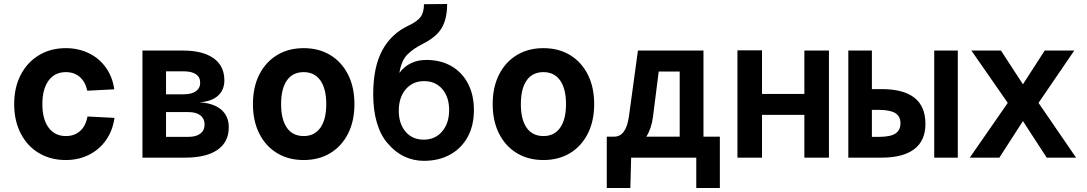

<svg xmlns="http://www.w3.org/2000/svg" viewBox="-20 -789 5440 961"><path d="M309 12Q233 12 174.5 -23Q116 -58 83.5 -121.5Q51 -185 51 -268Q51 -351 83.5 -414Q116 -477 174.5 -512.5Q233 -548 309 -548Q372 -548 424 -523Q476 -498 509.5 -451.5Q543 -405 552 -342L417 -335Q407 -380 379 -404Q351 -428 310 -428Q254 -428 223 -385.5Q192 -343 192 -268Q192 -193 223 -150.5Q254 -108 310 -108Q352 -108 380.5 -133Q409 -158 418 -206L553 -199Q544 -135 510.5 -87.5Q477 -40 425 -14Q373 12 309 12Z M693 0V-536H895Q995 -536 1049 -497.5Q1103 -459 1103 -387Q1103 -338 1070 -309Q1037 -280 977 -277Q1049 -273 1087 -240.5Q1125 -208 1125 -152Q1125 -78 1068.5 -39Q1012 0 907 0ZM811 -317H900Q939 -317 960.5 -332.5Q982 -348 982 -375Q982 -403 960.5 -417.5Q939 -432 900 -432H811ZM811 -104H923Q962 -104 983 -120.5Q1004 -137 1004 -166Q1004 -195 983 -211.5Q962 -228 923 -228H811Z M1500 12Q1424 12 1367 -22.5Q1310 -57 1278 -120Q1246 -183 1246 -268Q1246 -353 1278 -416Q1310 -479 1367 -513.5Q1424 -548 1500 -548Q1576 -548 1633 -513.5Q1690 -479 1722 -416Q1754 -353 1754 -268Q1754 -183 1722 -120Q1690 -57 1633 -22.5Q1576 12 1500 12ZM1500 -108Q1554 -108 1583.5 -149.5Q1613 -191 1613 -268Q1613 -345 1583.5 -386.5Q1554 -428 1500 -428Q1445 -428 1416 -386.5Q1387 -345 1387 -268Q1387 -191 1416 -149.5Q1445 -108 1500 -108Z M2102 16Q2050 16 2004 -5.5Q1958 -27 1920 -72Q1885 -112 1866.5 -174.5Q1848 -237 1848 -317Q1848 -453 1893 -536.5Q1938 -620 2023 -660Q2068 -681 2085 -704Q2102 -727 2102 -768L2218 -769Q2218 -696 2191.5 -650Q2165 -604 2097 -570Q2049 -546 2019 -516Q1989 -486 1979 -424Q2028 -489 2114 -489Q2186 -489 2239.5 -458Q2293 -427 2322.5 -370.5Q2352 -314 2352 -238Q2352 -160 2320.5 -103Q2289 -46 2232.5 -15Q2176 16 2102 16ZM2101 -90Q2158 -90 2193 -131Q2228 -172 2228 -238Q2228 -304 2193.5 -343.5Q2159 -383 2103 -383Q2047 -383 2012 -343.5Q1977 -304 1976 -238Q1975 -172 2009 -131Q2043 -90 2101 -90Z M2700 12Q2624 12 2567 -22.5Q2510 -57 2478 -120Q2446 -183 2446 -268Q2446 -353 2478 -416Q2510 -479 2567 -513.5Q2624 -548 2700 -548Q2776 -548 2833 -513.5Q2890 -479 2922 -416Q2954 -353 2954 -268Q2954 -183 2922 -120Q2890 -57 2833 -22.5Q2776 12 2700 12ZM2700 -108Q2754 -108 2783.5 -149.5Q2813 -191 2813 -268Q2813 -345 2783.5 -386.5Q2754 -428 2700 -428Q2645 -428 2616 -386.5Q2587 -345 2587 -268Q2587 -191 2616 -149.5Q2645 -108 2700 -108Z M3017 152V-105H3054Q3114 -105 3128 -207L3173 -536H3501V-105H3583V152H3465V0H3139L3135 152ZM3248 -202Q3240 -144 3215 -105H3382V-431H3277Z M3671 0V-537H3794V-319H4006V-536H4129V0H4006V-214H3794V0Z M4226 0V-536H4344V-343H4393Q4612 -343 4612 -169Q4612 -85 4556 -42.5Q4500 0 4393 0ZM4656 0V-536H4774V0ZM4344 -104H4379Q4436 -104 4461.5 -120.5Q4487 -137 4487 -172Q4487 -207 4461 -223Q4435 -239 4379 -239H4344Z M4834 0 5024 -274 4842 -536H4990L5100 -367L5209 -536H5357L5178 -274L5366 0H5219L5100 -183L4982 0Z"/></svg>

Font: Geist Mono
Style: Bold
Weight: 700
Monospace: yes
Designer: Basement.studio, Andrés Briganti, Mateo Zaragoza
Foundry: Basement.studio, Vercel, Andrés Briganti, Guido Ferreyra, Mateo Zaragoza
Version: Version 1.500; ttfautohint (v1.8.4.7-5d5b)